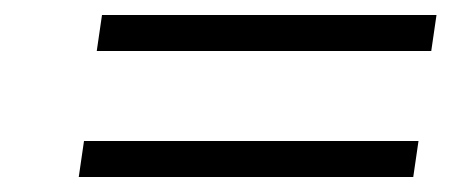

<svg xmlns="http://www.w3.org/2000/svg" viewBox="-20 -409 606 256"><path d="M109 -341 116 -389H562L555 -341ZM85 -173 92 -221H538L531 -173Z"/></svg>

Font: Lexend ExtLt
Style: Italic
Weight: 250
Italic angle: -8.13011°
Designer: Bonnie Shaver-Troup, Thomas Jockin
Foundry: Lexend
Version: Version 1.007